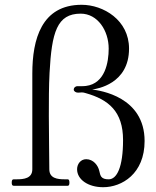

<svg xmlns="http://www.w3.org/2000/svg" viewBox="-20 -776 653 802"><path d="M411 6C489 6 584 -50 584 -187C584 -372 398 -398 365 -402C385 -405 519 -425 519 -573C519 -692 412 -756 321 -756C153 -756 115 -611 115 -469V-69C115 -31 80 -27 50 -27H37C31 -27 29 -22 29 -13C29 -5 31 0 37 0H263C268 0 270 -5 270 -13C270 -22 268 -27 263 -27H250C220 -27 186 -31 186 -69C186 -125 184 -211 184 -292C184 -352 184 -416 187 -472C196 -641 218 -719 317 -719C388 -719 434 -648 434 -573C434 -516 419 -427 339 -417C332 -416 325 -416 320 -416H304C294 -416 288 -409 288 -402C288 -395 296 -389 306 -389C313 -389 317 -390 322 -390C327 -390 332 -389 338 -387C434 -360 494 -310 494 -191C494 -77 468 -27 434 -27C419 -27 409 -30 403 -38C399 -44 397 -51 395 -61C390 -85 370 -111 340 -111C317 -111 302 -91 302 -69C302 -26 348 6 411 6Z"/></svg>

Font: Shippori Mincho OTF
Style: Regular
Weight: 400
Designer: FONTDASU
Foundry: FONTDASU / Google Inc. / but / Adobe
Version: Version 3.300;hotconv 1.0.109;makeotfexe 2.5.65596